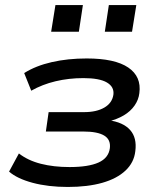

<svg xmlns="http://www.w3.org/2000/svg" viewBox="-20 -733 629 762"><path d="M249 9Q171 9 109.5 -7.5Q48 -24 16 -52L55 -124Q91 -96 142 -83Q193 -70 256 -70Q331 -70 371 -88Q411 -106 416 -145Q420 -179 393.5 -195Q367 -211 311 -211H162L173 -288H314Q363 -288 394 -306Q425 -324 430 -357Q434 -388 404.5 -405.5Q375 -423 311 -423Q253 -423 200.5 -410.5Q148 -398 104 -373L76 -443Q122 -472 185.5 -486.5Q249 -501 324 -501Q436 -501 489 -465Q542 -429 533 -363Q530 -337 514 -314Q498 -291 471 -275Q444 -259 409 -251L410 -256Q469 -248 496.5 -217Q524 -186 517 -133Q512 -88 478 -56Q444 -24 386 -7.5Q328 9 249 9ZM396 -607 412 -713H521L504 -607ZM183 -607 200 -713H309L293 -607Z"/></svg>

Font: Nunito Sans 10pt SemiExpanded SemiBold
Style: Italic
Weight: 600
Width: 6
Italic angle: -9°
Designer: Vernon Adams
Foundry: Vernon Adams
Version: Version 3.101;gftools[0.9.27]